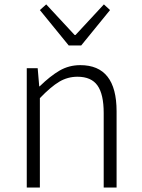

<svg xmlns="http://www.w3.org/2000/svg" viewBox="-20 -838 633 858"><path d="M99.6 0V-533.2H148.4L155.3 -452.1H157.2Q204.1 -498 246.1 -522.5Q288.1 -546.9 338.9 -546.9Q501 -546.9 501 -340.8V0H443.4V-333Q443.4 -417 415.5 -456.1Q387.7 -495.1 326.2 -495.1Q282.2 -495.1 244.6 -472.7Q207 -450.2 158.2 -399.4V0ZM287.1 -634.8 158.2 -793 186.5 -818.4 313.5 -681.6H317.4L444.3 -818.4L471.7 -793L342.8 -634.8Z"/></svg>

Font: Gen Shin Gothic Light
Style: Regular
Weight: 200
Designer: [Source Han Sans]
Ryoko NISHIZUKA  (kana & ideographs); Paul D. Hunt (Latin, Greek & Cyrillic); Wenlong ZHANG  (bopomofo
Version: Version 1.002.20150607